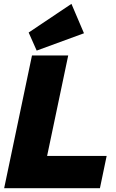

<svg xmlns="http://www.w3.org/2000/svg" viewBox="-20 -997 617 1017"><path d="M2 0 149.4 -703.1H341.3L229.5 -170.9H544.9L509.3 0ZM174.3 -729 131.8 -824.7 358.4 -976.6 424.8 -820.8Z"/></svg>

Font: Schibsted Grotesk Black
Style: Italic
Weight: 900
Italic angle: -12°
Designer: Bakken & Baeck AS, Henrik Kongsvoll
Foundry: Schibsted ASA
Version: Version 1.100;gftools[0.9.25]